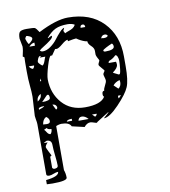

<svg xmlns="http://www.w3.org/2000/svg" viewBox="-81 -545 759 855"><g transform="rotate(-10 298.5 -117.0)"><path d="M62 221Q121 215 121 194Q112 194 100 199Q88 204 80 204Q67 204 67 196V-31Q67 -39 64 -54L62 -69Q62 -74 64.5 -112.5Q67 -151 67 -155Q67 -177 64 -205.5Q61 -234 61 -272Q61 -324 62 -334L55 -339Q62 -367 62 -383Q62 -385 55 -420Q55 -444 63 -450.5Q71 -457 93 -457Q124 -457 130 -454.5Q136 -452 148 -433Q230 -475 283 -475Q384 -475 441.5 -416Q499 -357 499 -261V-217Q499 -152 487 -124Q475 -95 432 -50Q389 -5 363 -5Q388 -27 388 -28Q388 -29 387 -29L333 5Q330 9 327 9Q325 9 315.5 5.5Q306 2 300 2Q285 2 272 18Q265 17 216 5Q208 -14 172 -14Q167 -14 157.5 -11.5Q148 -9 148 -7V191Q154 207 154 226Q154 241 88 241Q71 241 62 240ZM98 122V172Q98 174 105 178Q124 178 124 167Q124 150 120.5 119.5Q117 89 117 72Q117 49 95 49Q93 49 80 57H98Q86 69 86 77Q86 79 95 97.5Q104 116 105 117ZM92 -1Q96 2 102 12Q108 22 117 23Q125 15 125 1Q108 1 105 -7Q104 -7 92 -1ZM296 -14Q282 -30 267 -30Q253 -30 250 -14ZM222 -28Q200 -28 198 -19H222ZM314 -31 326 -19Q335 -24 335 -31ZM111 -56Q95 -48 92 -25Q95 -25 101 -24.5Q107 -24 109 -24Q124 -24 124 -35Q124 -47 111 -56ZM147 -219Q148 -155 186.5 -111.5Q225 -68 290 -68Q362 -68 381 -100Q376 -102 376 -112Q376 -126 386 -126Q386 -135 393.5 -148.5Q401 -162 401 -170Q401 -175 398 -184.5Q395 -194 395 -199Q395 -201 399 -207L403 -213Q403 -216 392 -228Q381 -240 381 -244Q381 -248 384.5 -254.5Q388 -261 388 -263L387 -266Q386 -268 384 -271.5Q382 -275 380 -279Q378 -283 377 -286.5Q376 -290 376 -291V-308Q376 -321 363 -332.5Q350 -344 350 -356Q343 -356 331.5 -361Q320 -366 312 -371Q304 -376 303 -377Q295 -377 265 -371V-378Q256 -378 237 -362Q218 -346 209 -346Q205 -346 203 -347L185 -321H179Q172 -321 159.5 -279.5Q147 -238 147 -219ZM148 -105 160 -81Q167 -81 167 -91Q163 -105 148 -105ZM445 -94Q442 -92 442 -90Q442 -85 444 -81L456 -93Q446 -94 445 -94ZM108 -105Q85 -105 85 -96Q86 -94 86 -93Q108 -100 111 -105ZM129 -149 105 -124Q142 -124 142 -137Q142 -152 135 -152Q132 -152 129 -149ZM431 -142 450 -124Q463 -133 463 -152Q463 -153 462 -157V-161Q442 -156 431 -142ZM105 -161Q86 -152 86 -130Q105 -141 105 -161ZM438 -199Q439 -197 450 -192L462 -186H465Q470 -186 472.5 -209.5Q475 -233 475 -247Q475 -255 471.5 -264Q468 -273 462 -273Q454 -265 446.5 -260.5Q439 -256 435.5 -255Q432 -254 429.5 -251.5Q427 -249 427 -244H460Q462 -237 462 -231Q462 -216 438 -199ZM117 -229 111 -217H117ZM74 -291Q76 -286 81.5 -281.5Q87 -277 90 -277Q92 -277 95 -282Q98 -287 98 -291ZM117 -303Q118 -299 124.5 -292.5Q131 -286 135 -284Q142 -288 147 -303Q152 -318 154 -321H129L135 -327Q133 -328 132 -328Q126 -328 121.5 -318.5Q117 -309 117 -303ZM413 -303Q413 -297 422 -297Q462 -297 462 -313Q462 -322 456 -327Q443 -322 428 -314Q413 -306 413 -303ZM135 -352Q139 -346 148 -346Q165 -346 183 -359Q201 -372 213 -388Q225 -404 238 -418Q251 -432 259 -433Q253 -421 253 -420L259 -408Q266 -412 276.5 -415.5Q287 -419 294.5 -423.5Q302 -428 308 -438Q296 -446 276 -446Q242 -446 221 -436Q200 -426 179 -401Q180 -400 181 -400Q182 -400 184.5 -401.5Q187 -403 190.5 -405Q194 -407 198 -408V-407Q199 -406 199 -405Q199 -398 185.5 -387.5Q172 -377 155.5 -367Q139 -357 135 -352ZM431 -372Q418 -372 413 -358H418Q424 -357 425 -357Q441 -357 444 -365Q440 -372 431 -372ZM117 -391Q104 -391 92 -377H117ZM80 -414Q80 -412 84.5 -401Q89 -390 92 -389Q111 -403 111 -411Q111 -417 101.5 -421.5Q92 -426 87 -426Q86 -426 83 -421.5Q80 -417 80 -414ZM342 -433Q331 -433 331 -420H352Q352 -433 342 -433Z"/></g></svg>

Font: CabinSketch
Style: Regular
Weight: 400
Designer: Pablo Impallari
Foundry: Pablo Impallari. www.impallari.com Igino Marini. www.ikern.com
Version: Version 1.002